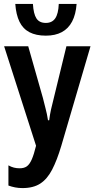

<svg xmlns="http://www.w3.org/2000/svg" viewBox="-20 -950 489 980"><path d="M371 -930Q367 -876 348 -840Q329 -804 295.5 -786Q262 -768 214 -768Q164 -768 130.5 -785.5Q97 -803 79.5 -839Q62 -875 58 -930H148Q151 -879 166 -856Q181 -833 214 -833Q246 -833 262 -856.5Q278 -880 280 -930ZM293 -206Q271 -132 246 -84Q221 -36 185.5 -13Q150 10 95 10Q75 10 57 6.5Q39 3 23 -3V-106Q37 -98 51 -94.5Q65 -91 80 -91Q103 -91 117 -101Q131 -111 142 -136Q153 -161 164 -206L1 -714H124L199 -450Q205 -424 212.5 -396.5Q220 -369 225 -336H231Q235 -367 240.5 -391.5Q246 -416 253 -443L319 -714H442Z"/></svg>

Font: Noto Sans Display ExtraCondensed SemiBold
Style: Regular
Weight: 600
Width: 2
Designer: Monotype Design Team
Foundry: Monotype Imaging Inc.
Version: Version 2.003